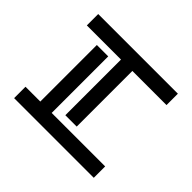

<svg xmlns="http://www.w3.org/2000/svg" viewBox="-143 -946 1193 1193"><g transform="rotate(-45 453.5 -350.0)"><path d="M184 -570H681V-470H184V0H84V-700H184ZM823 0H723V-300H234V-400H723V-700H823Z"/></g></svg>

Font: Bruno Ace
Style: Regular
Weight: 400
Version: Version 1.100; ttfautohint (v1.8.4.7-5d5b);gftools[0.9.27]